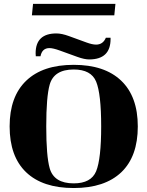

<svg xmlns="http://www.w3.org/2000/svg" viewBox="-20 -952 755 983"><path d="M545.9 -758.8Q546.1 -755.6 546.1 -752.4Q546.1 -647.7 436.5 -647.7Q412.4 -647.7 376.5 -660.6L285.9 -693.4Q251.5 -705.8 233.2 -705.8Q195.3 -705.8 187.3 -663.8H163.3Q162.4 -671.9 162.4 -679.2Q162.4 -780.8 268.8 -780.8Q295.9 -780.8 332.8 -767.3L423.1 -734.4Q452.6 -723.6 471.9 -723.6Q507.3 -723.6 522 -758.8ZM357.4 10.7Q198.2 10.7 113.8 -70.1Q29.3 -150.9 29.3 -304.7Q29.3 -458 114.7 -539.3Q199.5 -620.1 357.4 -620.1Q515.1 -620.1 600.1 -539.3Q685.5 -458 685.5 -304.7Q685.5 -150.9 601.1 -70.1Q516.1 10.7 357.4 10.7ZM357.4 -13.2Q446.5 -13.2 472.2 -75.2Q498 -138.4 498 -304.7Q498 -471.4 472.2 -534.2Q446.5 -596.2 357.4 -596.2Q256.3 -596.2 234.4 -518.8Q216.8 -456.8 216.8 -304.7Q216.8 -152.6 234.4 -90.6Q256.3 -13.2 357.4 -13.2ZM565.2 -873.5H143.3L149.2 -932.1H571Z"/></svg>

Font: itsadzoke
Style: Regular
Weight: 700
Width: 7
Version: Version 0.45